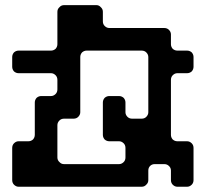

<svg xmlns="http://www.w3.org/2000/svg" viewBox="-20 -709 781 730"><path d="M654.3 -430.7Q644.5 -430.7 636.7 -422.9Q629.9 -416 629.9 -405.3Q629.9 -335.9 629.9 -196.3Q629.9 -186.5 636.7 -178.7Q644.5 -171.9 654.3 -171.9Q667 -171.9 691.4 -171.9Q701.2 -171.9 709 -164.1Q715.8 -157.2 715.8 -146.5Q715.8 -105.5 715.8 -24.4Q715.8 -13.7 709 -6.8Q701.2 1 691.4 1Q678.7 1 654.3 1Q644.5 1 636.7 -6.8Q629.9 -13.7 629.9 -24.4Q629.9 -36.1 629.9 -60.5Q629.9 -71.3 622.1 -78.1Q615.2 -85 604.5 -85Q592.8 -85 568.4 -85Q557.6 -85 550.8 -78.1Q543.9 -71.3 543.9 -60.5Q543.9 -48.8 543.9 -24.4Q543.9 -13.7 536.1 -6.8Q529.3 1 518.6 1Q362.3 1 50.8 1Q41 1 33.2 -6.8Q26.4 -13.7 26.4 -24.4Q26.4 -64.5 26.4 -146.5Q26.4 -157.2 33.2 -164.1Q41 -171.9 50.8 -171.9Q63.5 -171.9 87.9 -171.9Q97.7 -171.9 105.5 -178.7Q112.3 -186.5 112.3 -196.3Q112.3 -209 112.3 -233.4Q112.3 -233.4 112.3 -234.4Q112.3 -235.4 112.3 -236.3Q112.3 -251 112.3 -279.3Q112.3 -280.3 112.3 -281.2Q112.3 -282.2 112.3 -282.2Q112.3 -294.9 112.3 -319.3Q112.3 -329.1 119.1 -336.9Q127 -343.8 136.7 -343.8Q149.4 -343.8 173.8 -343.8Q183.6 -343.8 191.4 -351.6Q198.2 -358.4 198.2 -369.1Q198.2 -380.9 198.2 -405.3Q198.2 -416 191.4 -422.9Q183.6 -430.7 173.8 -430.7Q132.8 -430.7 50.8 -430.7Q41 -430.7 33.2 -437.5Q26.4 -445.3 26.4 -455.1Q26.4 -467.8 26.4 -492.2Q26.4 -502 33.2 -509.8Q41 -516.6 50.8 -516.6Q91.8 -516.6 173.8 -516.6Q183.6 -516.6 191.4 -523.4Q198.2 -531.2 198.2 -541Q198.2 -582 198.2 -664.1Q198.2 -674.8 206.1 -681.6Q212.9 -689.5 223.6 -689.5Q264.6 -689.5 346.7 -689.5Q356.4 -689.5 363.3 -681.6Q371.1 -674.8 371.1 -664.1Q371.1 -652.3 371.1 -627.9Q371.1 -617.2 377.9 -610.4Q385.7 -602.5 395.5 -602.5Q465.8 -602.5 604.5 -602.5Q615.2 -602.5 622.1 -595.7Q629.9 -587.9 629.9 -578.1Q629.9 -565.4 629.9 -541Q629.9 -531.2 636.7 -523.4Q644.5 -516.6 654.3 -516.6Q667 -516.6 691.4 -516.6Q701.2 -516.6 709 -509.8Q715.8 -502 715.8 -492.2Q715.8 -479.5 715.8 -455.1Q715.8 -445.3 709 -437.5Q701.2 -430.7 691.4 -430.7Q681.6 -430.7 672.9 -430.7Q664.1 -430.7 654.3 -430.7ZM543.9 -282.2Q543.9 -352.5 543.9 -492.2Q543.9 -502 536.1 -509.8Q529.3 -516.6 518.6 -516.6Q449.2 -516.6 309.6 -516.6Q299.8 -516.6 292 -509.8Q285.2 -502 285.2 -492.2Q285.2 -421.9 285.2 -282.2Q285.2 -272.5 277.3 -264.6Q270.5 -257.8 259.8 -257.8Q248 -257.8 223.6 -257.8Q212.9 -257.8 206.1 -251Q198.2 -243.2 198.2 -233.4Q198.2 -192.4 198.2 -110.4Q198.2 -99.6 206.1 -92.8Q212.9 -85 223.6 -85Q293 -85 432.6 -85Q442.4 -85 450.2 -92.8Q457 -99.6 457 -110.4Q457 -122.1 457 -146.5Q457 -157.2 450.2 -164.1Q442.4 -171.9 432.6 -171.9Q419.9 -171.9 395.5 -171.9Q385.7 -171.9 377.9 -178.7Q371.1 -186.5 371.1 -196.3Q371.1 -237.3 371.1 -319.3Q371.1 -329.1 377.9 -336.9Q385.7 -343.8 395.5 -343.8Q408.2 -343.8 432.6 -343.8Q442.4 -343.8 450.2 -336.9Q457 -329.1 457 -319.3Q457 -306.6 457 -282.2Q457 -272.5 464.8 -264.6Q471.7 -257.8 482.4 -257.8Q494.1 -257.8 518.6 -257.8Q529.3 -257.8 536.1 -264.6Q543.9 -272.5 543.9 -282.2Z"/></svg>

Font: Stal Type
Style: Alien
Weight: 400
Designer: daniel chilleron
Version: Version 1.0